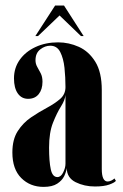

<svg xmlns="http://www.w3.org/2000/svg" viewBox="-20 -684 456 714"><path d="M142 11Q92 11 59 -22Q26 -55 26 -117Q26 -165.5 46 -196.5Q66 -227.5 95.5 -247.5Q125 -267.5 154.5 -283.2Q184 -299 203.8 -316.2Q223.5 -333.5 223.5 -360Q223.5 -396.5 219.8 -431.8Q216 -467 204 -490.5Q192 -514 167 -514Q147 -514 129.5 -500.2Q112 -486.5 112 -460Q112 -446.5 118.5 -435.2Q125 -424 131.5 -411.2Q138 -398.5 138 -380Q138 -351.5 124 -334Q110 -316.5 84.5 -316.5Q60 -316.5 46 -336.8Q32 -357 32 -392.5Q32 -431.5 53.5 -461.8Q75 -492 112.2 -509.2Q149.5 -526.5 196 -526.5Q236 -526.5 273.2 -509.8Q310.5 -493 334.5 -454.2Q358.5 -415.5 358.5 -349V-55.5Q358.5 -9 380.5 -9Q387 -9 394.5 -12.8Q402 -16.5 405.5 -20.5L411 -11.5Q406.5 -5 386.8 2.2Q367 9.5 333 9.5Q293.5 9.5 261.2 -6.5Q229 -22.5 228 -59Q226.5 -45.5 218.8 -29.2Q211 -13 192.8 -1Q174.5 11 142 11ZM193.5 -25.5Q206.5 -25.5 215 -42.8Q223.5 -60 223.5 -75V-331Q222 -312.5 206.8 -288.2Q191.5 -264 177 -227.5Q162.5 -191 162.5 -135Q162.5 -83.5 168.8 -54.5Q175 -25.5 193.5 -25.5ZM111.5 -550 185 -663.5H218L291 -550H281L201.5 -626.5L121.5 -550Z"/></svg>

Font: Imbue 100pt ExtraBold
Style: Regular
Weight: 800
Designer: Tyler Finck
Foundry: Etcetera Type Company
Version: Version 1.102; ttfautohint (v1.8.3)